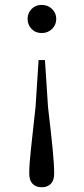

<svg xmlns="http://www.w3.org/2000/svg" viewBox="-20 -551 348 799"><path d="M153.5 -530.6Q179.4 -530.6 196.8 -513.4Q214.1 -496.2 214.1 -472.2Q214.1 -448 196.8 -430.7Q179.4 -413.5 153.5 -413.5Q127.7 -413.5 111.2 -430.7Q94.8 -448 94.8 -472.2Q94.8 -496.2 111.2 -513.4Q127.7 -530.6 153.5 -530.6ZM153.5 228.2Q129.4 228.2 115.6 213.9Q101.7 199.5 101.7 171.7Q101.7 131.8 109.1 66.1Q116.4 0.5 128 -106.8L140.6 -301H167.1L179.7 -106.8Q192.3 0.5 198.8 66.1Q205.4 131.8 205.4 171.7Q205.4 199.5 191.6 213.9Q177.7 228.2 153.5 228.2Z"/></svg>

Font: Noto Serif SC
Style: Regular
Weight: 200
Designer: Ryoko NISHIZUKA 西塚涼子 (kana & ideographs); Frank Grießhammer (Latin, Greek & Cyrillic); Wenlong ZHANG 张文龙 (bopomofo); San
Foundry: Adobe
Version: Version 2.001;hotconv 1.1.0;makeotfexe 2.6.0